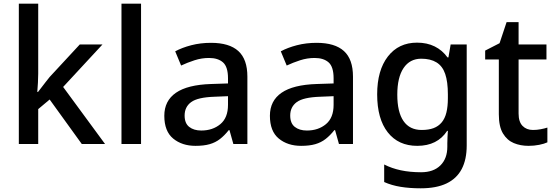

<svg xmlns="http://www.w3.org/2000/svg" viewBox="-20 -780 3009 1040"><path d="M82 0V-760H187V-381Q187 -361 185.5 -332.5Q184 -304 182 -282H186Q193 -291 204.5 -306Q216 -321 228 -336.5Q240 -352 249 -363L412 -539H535L322 -309L549 0H423L249 -241L187 -189V0Z M638 0V-760H744V0Z M1039 10Q966 10 918 -29.5Q870 -69 870 -153Q870 -234 933 -277.5Q996 -321 1124 -325L1215 -328V-356Q1215 -418 1188 -442Q1161 -466 1112 -466Q1072 -466 1033.5 -453.5Q995 -441 961 -425L929 -502Q966 -522 1016 -535Q1066 -548 1123 -548Q1222 -548 1271 -503.5Q1320 -459 1320 -365V0H1244L1223 -75H1219Q1196 -46 1171.5 -27Q1147 -8 1115.5 1Q1084 10 1039 10ZM1070 -73Q1132 -73 1173.5 -107.5Q1215 -142 1215 -212V-259L1142 -256Q1051 -253 1015.5 -227Q980 -201 980 -154Q980 -112 1005 -92.5Q1030 -73 1070 -73Z M1611 10Q1538 10 1490 -29.5Q1442 -69 1442 -153Q1442 -234 1505 -277.5Q1568 -321 1696 -325L1787 -328V-356Q1787 -418 1760 -442Q1733 -466 1684 -466Q1644 -466 1605.5 -453.5Q1567 -441 1533 -425L1501 -502Q1538 -522 1588 -535Q1638 -548 1695 -548Q1794 -548 1843 -503.5Q1892 -459 1892 -365V0H1816L1795 -75H1791Q1768 -46 1743.5 -27Q1719 -8 1687.5 1Q1656 10 1611 10ZM1642 -73Q1704 -73 1745.5 -107.5Q1787 -142 1787 -212V-259L1714 -256Q1623 -253 1587.5 -227Q1552 -201 1552 -154Q1552 -112 1577 -92.5Q1602 -73 1642 -73Z M2259 240Q2199 240 2150 232Q2101 224 2061 206V111Q2102 132 2151.5 142.5Q2201 153 2261 153Q2328 153 2365.5 116Q2403 79 2403 15V-4Q2403 -16 2404 -38Q2405 -60 2406 -71H2402Q2376 -31 2335.5 -10.5Q2295 10 2240 10Q2138 10 2080.5 -63Q2023 -136 2023 -269Q2023 -399 2081 -474Q2139 -549 2239 -549Q2293 -549 2334.5 -528.5Q2376 -508 2404 -469H2409L2421 -539H2508V8Q2508 84 2481 135.5Q2454 187 2399 213.5Q2344 240 2259 240ZM2264 -76Q2302 -76 2328.5 -86Q2355 -96 2372.5 -117Q2390 -138 2398 -170.5Q2406 -203 2406 -248V-269Q2406 -337 2391.5 -379.5Q2377 -422 2344.5 -442Q2312 -462 2262 -462Q2200 -462 2166 -411.5Q2132 -361 2132 -267Q2132 -173 2165.5 -124.5Q2199 -76 2264 -76Z M2843 10Q2799 10 2763 -5Q2727 -20 2704.5 -57Q2682 -94 2682 -161V-458H2608V-506L2686 -546L2724 -660H2789V-539H2940V-458H2789V-165Q2789 -120 2810.5 -98Q2832 -76 2867 -76Q2888 -76 2909 -80Q2930 -84 2945 -89V-9Q2928 -1 2900.5 4.5Q2873 10 2843 10Z"/></svg>

Font: Noto Sans Symbols Medium
Style: Regular
Weight: 500
Version: Version 2.002